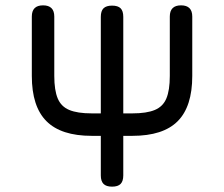

<svg xmlns="http://www.w3.org/2000/svg" viewBox="-20 -698 838 718"><path d="M374 -190 377 -274H475Q528.5 -274 559 -286.8Q589.5 -299.5 602.2 -330Q615 -360.5 615 -414V-636Q615 -657 625.5 -667.5Q636 -678 657 -678Q678 -678 688.5 -667.5Q699 -657 699 -636V-414Q699 -299.5 644.5 -244.8Q590 -190 475 -190ZM323 -190Q208.5 -190 153.8 -244.8Q99 -299.5 99 -414V-636Q99 -657 109.5 -667.5Q120 -678 141 -678Q162 -678 172.5 -667.5Q183 -657 183 -636V-414Q183 -360.5 195.8 -330Q208.5 -299.5 239 -286.8Q269.5 -274 323 -274H421L424 -190ZM399 0Q377.5 0 367.2 -10.2Q357 -20.5 357 -42V-635Q357 -657 367.2 -667Q377.5 -677 399 -677Q421 -677 431 -667Q441 -657 441 -635V-42Q441 -20.5 431 -10.2Q421 0 399 0Z"/></svg>

Font: Jura Light
Style: Bold
Weight: 700
Version: Version 5.104